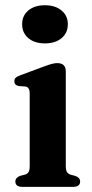

<svg xmlns="http://www.w3.org/2000/svg" viewBox="-20 -730 359 750"><path d="M155.5 -560.5Q115 -560.5 90.8 -581Q66.5 -601.5 66.5 -635.5Q66.5 -669 90.8 -689.2Q115 -709.5 155.5 -709.5Q196 -709.5 220.5 -689Q245 -668.5 245 -635.5Q245 -601.5 220.5 -581Q196 -560.5 155.5 -560.5ZM237 -451V-81.5Q237 -65.5 241.5 -58.2Q246 -51 255 -48L273.5 -43Q293 -36.5 293 -21Q293 0 264.5 0H68Q40 0 40 -21Q40 -36 58.5 -43L78 -48Q87.5 -51 91.8 -58.2Q96 -65.5 96 -81.5V-366Q96 -389 79.5 -392L53 -394Q36 -397.5 36 -412.5Q36 -421 41 -426Q46 -431 59.5 -436L151 -470Q171 -477.5 182.8 -480.5Q194.5 -483.5 203.5 -483.5Q237 -483.5 237 -451Z"/></svg>

Font: Fraunces 9pt S000 SemiBold
Style: Regular
Weight: 600
Version: Version 1.000; ttfautohint (v1.8.3)